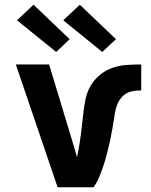

<svg xmlns="http://www.w3.org/2000/svg" viewBox="-20 -793 640 813"><path d="M224 0 47 -520H188L293 -173Q296 -162 299.5 -150.5Q303 -139 306 -127Q316 -173 322 -220Q328 -267 333 -314Q336 -344 342.5 -374.5Q349 -405 364.5 -431Q380 -457 404 -476.5Q428 -496 457 -506Q486 -516 516.5 -518Q547 -520 578 -520V-410Q563 -410 547.5 -408Q532 -406 519 -399.5Q506 -393 495.5 -381.5Q485 -370 479 -356.5Q473 -343 469.5 -328Q466 -313 464 -299V-297Q460 -272 455.5 -246Q451 -220 445.5 -195Q440 -170 433.5 -144.5Q427 -119 419 -94.5Q411 -70 401 -45.5Q391 -21 376 0ZM413 -573 248 -707 318 -773 471 -627ZM218 -573 52 -707 122 -773 275 -627Z"/></svg>

Font: Iosevka SS04 XBd Ex
Style: Regular
Weight: 800
Width: 7
Monospace: yes
Designer: Belleve Invis
Foundry: Belleve Invis
Version: Version 19.0.0; ttfautohint (v1.8.4)